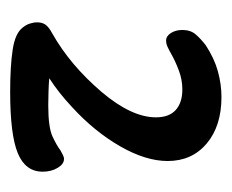

<svg xmlns="http://www.w3.org/2000/svg" viewBox="-59 -694 456 378"><g transform="rotate(90 169.0 -505.0)"><path d="M161 -297Q110 -297 77.5 -302Q45 -307 34 -322Q29 -328 26.5 -335.5Q24 -343 24 -350Q24 -360 28.5 -366.5Q33 -373 46 -380Q108 -415 161 -477Q211 -536 211 -584Q211 -610 196.5 -623Q182 -636 156 -636Q137 -636 118.5 -629Q100 -622 86 -614Q79 -610 72.5 -607Q66 -604 60 -604Q51 -604 45 -613.5Q39 -623 39 -636Q39 -652 47.5 -662Q56 -672 69 -682Q95 -699 120.5 -706Q146 -713 171 -713Q228 -713 262.5 -684Q297 -655 297 -607Q297 -564 268 -513.5Q239 -463 191 -419Q176 -405 162 -394Q148 -383 134 -374Q144 -373 160.5 -372.5Q177 -372 187 -372Q231 -372 249 -380.5Q267 -389 276 -396Q280 -398 284.5 -400.5Q289 -403 293 -403Q303 -403 310.5 -390.5Q318 -378 318 -361Q318 -327 281.5 -312Q245 -297 161 -297Z"/></g></svg>

Font: Akaya Kanadaka
Style: Regular
Weight: 400
Designer: Vaishnavi Murthy Yerkadithaya, Juan Luis Blanco Aristondo
Version: Version 1.002; ttfautohint (v1.8.3)